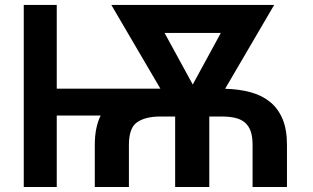

<svg xmlns="http://www.w3.org/2000/svg" viewBox="-20 -747 1252 767"><path d="M74.9 -727.3H206.7V-392.8H620.7L424.7 -727.3H1075.3L879.3 -392.4Q934.7 -391 980.3 -378.7Q1025.9 -366.5 1058.4 -340.2Q1090.9 -313.9 1108.7 -271.8Q1126.4 -229.8 1126.4 -168.3V0H989V-168.3Q989 -201.3 981.2 -223.2Q973.4 -245 957.7 -258Q942.1 -271 918.7 -276.3Q895.2 -281.6 864 -281.6H816.1V0H679.7V-281.6H621.4Q562.1 -281.6 528.4 -259.2Q495 -236.9 495 -168.3V0H358.7V-168.3Q358.7 -238.3 382.1 -285.5H206.7V0H74.9ZM637.4 -615.4 750 -409.4 862.2 -615.4Z"/></svg>

Font: Inter P Semi Bold
Style: Regular
Weight: 600
Designer: Rasmus Andersson
Foundry: rsms
Version: Version 3.018;git-588b23468